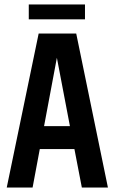

<svg xmlns="http://www.w3.org/2000/svg" viewBox="-20 -834 510 854"><path d="M344 0 311 -171H157L125 0H10L152 -685H319L460 0ZM176 -273H291L233 -577ZM358 -814V-748H108V-814Z"/></svg>

Font: Khand SemiBold
Style: Regular
Weight: 600
Designer: Devanagari: Sanchit Sawaria, Jyotish Sonowal; Latin: Satya Rajpurohit
Foundry: Indian Type Foundry
Version: Version 1.101;PS 1.0;hotconv 1.0.78;makeotf.lib2.5.61930; tt